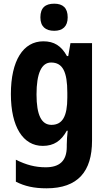

<svg xmlns="http://www.w3.org/2000/svg" viewBox="-20 -781 579 1041"><path d="M274 -761C226 -761 199 -739 199 -687C199 -637 227 -614 274 -614C319 -614 347 -637 347 -687C347 -738 321 -761 274 -761ZM215 -557C106 -557 39 -453 39 -271C39 -93 105 10 212 10C273 10 312 -18 342 -72H347C344 -48 342 -17 342 4V15C342 93 301 126 228 126C171 126 122 113 66 85V204C114 229 166 240 232 240C403 240 479 148 479 -18V-547H362L350 -477H343C312 -533 273 -557 215 -557ZM257 -442C320 -442 345 -392 345 -278V-252C345 -151 319 -104 259 -104C205 -104 178 -157 178 -269C178 -383 205 -442 257 -442Z"/></svg>

Font: Noto Sans Lao Looped Condensed
Style: Bold
Weight: 700
Width: 3
Designer: Mark Frömberg, Ben Mitchell
Foundry: The Fontpad Ltd
Version: Version 1.002